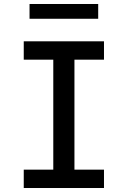

<svg xmlns="http://www.w3.org/2000/svg" viewBox="-20 -942 640 962"><path d="M99 0V-92H247V-643H99V-735H501V-643H353V-92H501V0ZM128 -848V-922H472V-848Z"/></svg>

Font: Iosevka SS04 Semibold Extended
Style: Regular
Weight: 600
Width: 7
Monospace: yes
Designer: Belleve Invis
Foundry: Belleve Invis
Version: Version 19.0.0; ttfautohint (v1.8.4)